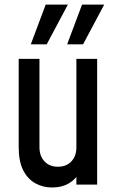

<svg xmlns="http://www.w3.org/2000/svg" viewBox="-20 -800 508 832"><path d="M206 12.5Q166.5 12.5 133.5 -5.5Q100.5 -23.5 80.8 -61.8Q61 -100 61 -161.5V-545H151V-161.5Q151 -124 172.8 -100.8Q194.5 -77.5 230.5 -77.5Q268 -77.5 289.5 -100.8Q311 -124 311 -161.5V-545H401V0H311V-76L326.5 -56Q309 -23.5 278.5 -5.5Q248 12.5 206 12.5ZM113.5 -608 178 -780H274L182.5 -608ZM271 -608 335.5 -780H431.5L340 -608Z"/></svg>

Font: Mohave Light Medium
Style: Regular
Weight: 500
Version: Version 2.003